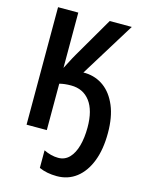

<svg xmlns="http://www.w3.org/2000/svg" viewBox="-139 -797 860 1127"><g transform="rotate(15 291.0 -234.0)"><path d="M518 -714 313 -382Q316 -382 319.5 -382Q323 -382 328 -382Q390 -379 438.5 -343.5Q487 -308 515.5 -240.5Q544 -173 544 -76Q544 24 516 96Q488 168 437.5 207Q387 246 319 246Q258 246 211 225V118Q256 140 299 140Q339 140 366 112Q393 84 406.5 35Q420 -14 420 -77Q420 -180 378.5 -235Q337 -290 263 -290Q223 -290 193 -282V0H70V-714H193V-378Q205 -400 217 -424Q229 -448 242 -470L384 -714Z"/></g></svg>

Font: Avrile Sans Condensed SemiBold
Style: Regular
Weight: 600
Width: 3
Designer: Monotype Design Team
Foundry: Monotype Imaging Inc.
Version: Version 2.001;September 10, 2019;FontCreator 11.5.0.2425 64-